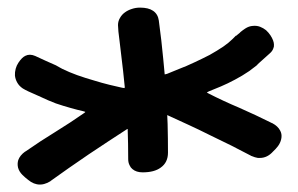

<svg xmlns="http://www.w3.org/2000/svg" viewBox="-20 -435 799 514"><path d="M708 -105.5Q664.1 -127.4 620.6 -146.5Q577.6 -164.6 537.6 -185.1L535.2 -186.5L533.7 -187.5Q534.7 -188 535.6 -188.5Q537.1 -189.5 539.1 -190.4Q553.2 -195.8 571.3 -203.6Q589.8 -211.4 608.9 -221.7Q628.4 -231.9 647 -244.6Q653.8 -249.5 660.6 -254.9L669.4 -261.7L668.9 -262.2Q685.1 -276.9 702.1 -292Q709 -297.9 711.4 -304.7Q713.9 -309.6 713.4 -315.4Q713.4 -325.7 704.1 -340.3Q699.2 -347.7 692.4 -354Q685.1 -359.9 676.3 -363.3Q667.5 -366.7 657.2 -365.7Q646.5 -365.2 636.2 -358.4L629.9 -354Q626.5 -351.6 623 -348.6V-348.1L611.8 -338.9L611.3 -339.4L602.1 -330.1Q592.3 -320.3 578.1 -310.5Q561.5 -299.3 541.5 -288.1Q520.5 -277.3 499.5 -267.6Q479 -257.8 459.5 -250.5Q440.4 -242.7 427.2 -237.3Q423.3 -236.3 420.9 -235.8Q418.9 -256.3 417 -277.3Q412.6 -325.2 405.3 -378.9V-379.4Q402.8 -397.5 389.6 -406.2Q377.4 -414.6 355 -414.6Q343.3 -414.6 333 -411.1Q322.3 -407.7 314.5 -401.9Q306.2 -396 301.3 -387.2Q295.9 -378.4 295.9 -367.7Q295.9 -355.5 300.3 -323.2Q304.2 -291.5 309.6 -244.6Q312 -224.6 314 -202.1Q314 -200.7 313.5 -199.2H313Q310.5 -199.7 306.6 -200.2Q293 -203.1 272.9 -208Q252.9 -212.9 231 -219.7Q208.5 -226.1 186.5 -233.9Q165 -241.7 147 -250.5Q138.7 -254.9 131.8 -258.8L131.3 -259.3L130.4 -259.8Q103.5 -271.5 74.2 -285.2Q59.6 -291.5 47.9 -285.6Q38.6 -281.2 29.3 -267.1Q24.4 -259.8 22 -251Q19.5 -241.7 20 -232.9Q21 -223.1 25.9 -214.4Q30.8 -205.1 41 -198.2L47.9 -194.3Q51.3 -192.4 55.7 -190.4L82 -178.7L87.9 -176.3L88.4 -175.8Q108.9 -166 129.4 -158.2Q149.4 -151.4 168.9 -146Q188 -140.6 203.1 -137.2Q205.1 -136.7 206.5 -136.2Q207.5 -135.7 208.5 -135.3Q207.5 -133.8 205.1 -132.3Q168 -106.4 128.4 -82Q88.4 -57.6 47.9 -29.3H47.4Q33.2 -19 28.8 -6.3Q25.9 3.4 28.3 13.7Q31.2 24.4 40 33.2Q47.4 40.5 55.2 46.4Q70.3 59.1 86.9 59.1Q92.8 59.1 98.1 57.6Q105.5 55.7 114.7 50.3L115.2 49.8L115.7 49.3Q138.7 32.7 164.6 14.6Q190.4 -3.4 217.8 -22Q244.6 -40 271.5 -57.6Q297.9 -75.2 320.3 -89.4L321.8 -89.8Q323.2 -50.8 323.2 -8.8Q323.2 0.5 327.1 7.8Q329.6 13.7 334.5 17.6Q344.7 26.4 361.8 26.4Q393.1 26.4 410.2 13.7Q429.7 0 429.7 -26.4Q429.7 -63.5 428.7 -103Q428.2 -114.7 427.7 -127L429.7 -126Q454.1 -114.7 482.9 -101.6Q511.7 -88.4 541 -73.7Q570.8 -59.6 599.1 -45.4Q627 -31.2 651.9 -18.1L652.3 -17.6H652.8Q663.1 -13.2 670.4 -12.2H675.8Q695.8 -12.2 711.4 -29.8Q718.3 -36.1 724.6 -44.4Q731.9 -54.7 733.4 -65.9Q734.9 -76.7 730 -85.4Q724.1 -97.2 708.5 -105.5Z"/></svg>

Font: Gochi Hand Cyrillic
Style: Regular
Weight: 400
Designer: Juan Pablo del Peral; Denis Ignatov
Foundry: Juan Pablo del Peral; Denis Ignatov
Version: Version 1.00 June 29, 2018, initial release